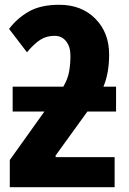

<svg xmlns="http://www.w3.org/2000/svg" viewBox="-20 -784 542 804"><path d="M228 -764Q151 -764 101.5 -736Q52 -708 18 -663L93 -565Q122 -600 148 -617Q174 -634 209 -634Q239 -634 257 -611Q275 -588 275 -551Q275 -516 269.5 -484.5Q264 -453 245 -421H33V-317H166L21 -114V0H460V-126H213V-133L346 -317H466V-421H413Q437 -477 437 -556Q437 -647 379.5 -705.5Q322 -764 228 -764Z"/></svg>

Font: Noto Sans Display SemiCondensed Extra
Style: Regular
Weight: 800
Width: 4
Designer: Monotype Design Team
Foundry: Monotype Imaging Inc.
Version: Version 1.900